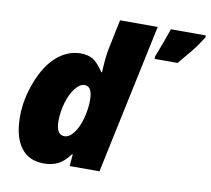

<svg xmlns="http://www.w3.org/2000/svg" viewBox="-83 -854 1051 958"><g transform="rotate(10 442.0 -375.0)"><path d="M652.8 -612.8Q686.5 -698.7 707 -759.8H883.8V-750Q859.4 -710 831.1 -674.8Q802.7 -639.6 769 -600.1H652.8ZM286.1 -563Q322.8 -563 347.7 -548.1Q372.6 -533.2 401.9 -488.8H405.8L406.7 -506.8Q410.2 -574.2 418.9 -612.8L449.2 -759.8H640.1L479 0H328.1L333 -60.1H329.1Q301.3 -21.5 270.5 -5.9Q239.7 9.8 198.2 9.8Q121.1 9.8 81.1 -44.7Q41 -99.1 41 -201.2Q41 -288.1 75.9 -378.4Q110.8 -468.8 165.5 -515.9Q220.2 -563 286.1 -563ZM275.9 -142.1Q300.3 -142.1 322.5 -170.7Q344.7 -199.2 357.9 -247.1Q371.1 -294.9 371.1 -340.8Q371.1 -411.1 332 -411.1Q308.1 -411.1 285.2 -382.3Q262.2 -353.5 248 -306.4Q233.9 -259.3 233.9 -211.9Q233.9 -142.1 275.9 -142.1Z"/></g></svg>

Font: Open Sans Extrabold
Style: Italic
Weight: 800
Italic angle: -12°
Foundry: Ascender Corporation
Version: Version 1.10